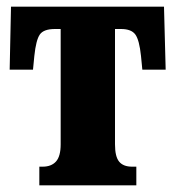

<svg xmlns="http://www.w3.org/2000/svg" viewBox="-20 -556 526 576"><path d="M98 -56H108Q134 -56 148 -71.5Q162 -87 162 -123V-469H145Q111 -469 99.5 -452.5Q88 -436 83 -388L79 -347H9L13 -536H472L477 -347H407L403 -388Q398 -436 386 -452.5Q374 -469 343 -469H325V-123Q325 -86 337.5 -71Q350 -56 376 -56H389V0H98Z"/></svg>

Font: Noto Serif CondBlack
Style: Regular
Weight: 900
Width: 3
Designer: Monotype Design Team
Foundry: Monotype Imaging Inc.
Version: Version 1.001